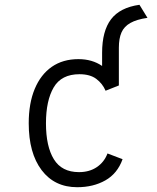

<svg xmlns="http://www.w3.org/2000/svg" viewBox="-20 -770 656 802"><path d="M302.5 12Q208 12 154 -59.2Q100 -130.5 100 -255Q100 -338.5 125 -398.5Q150 -458.5 196.2 -490.8Q242.5 -523 307.5 -523Q365 -523 406.5 -494.5V-549Q406.5 -640.5 443.8 -689.5Q481 -738.5 562.5 -750L596 -695.5Q551 -689 524.8 -674.2Q498.5 -659.5 487.5 -634.5Q476.5 -609.5 476.5 -571V-413L421 -391Q408.5 -420.5 382.5 -440.2Q356.5 -460 312 -460Q236.5 -460 204.2 -404.8Q172 -349.5 172 -255Q172 -158.5 205 -104.8Q238 -51 310 -51Q353.5 -51 384.5 -72Q415.5 -93 429 -129L492 -105Q470.5 -45 420 -16.5Q369.5 12 302.5 12Z"/></svg>

Font: Overpass Mono Light
Style: Regular
Weight: 300
Monospace: yes
Designer: Delve Withrington, Dave Bailey
Foundry: Delve Fonts LLC
Version: Version 4.000